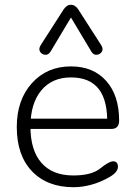

<svg xmlns="http://www.w3.org/2000/svg" viewBox="-20 -774 565 801"><path d="M287 7Q177 7 113.5 -59.5Q50 -126 50 -244Q50 -357 113 -427Q176 -497 276 -497Q369 -497 423 -436.5Q477 -376 477 -271Q477 -236 444 -236H98L97 -279H447L427 -256Q433 -451 276 -451Q197 -451 152 -396.5Q107 -342 107 -246Q107 -147 153 -94.5Q199 -42 286 -42Q362 -42 398.5 -71.5Q435 -101 452 -101Q472 -101 472 -78Q472 -56 438 -36Q400 -14 361.5 -3.5Q323 7 287 7ZM191 -559Q182 -544 168 -545.5Q154 -547 147 -558.5Q140 -570 150 -586L245 -734Q251 -743 258.5 -748.5Q266 -754 276 -754Q294 -754 307 -734L402 -586Q412 -570 405 -558.5Q398 -547 384 -545.5Q370 -544 361 -559L276 -701Z"/></svg>

Font: Nunito VF Beta Light
Style: Regular
Weight: 300
Designer: Vernon Adams
Foundry: newtypography
Version: Version 3.001